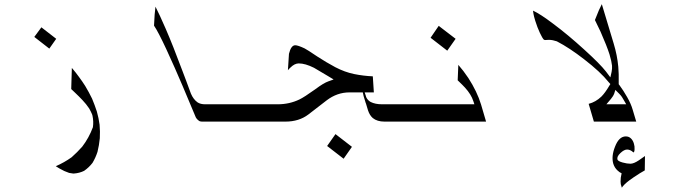

<svg xmlns="http://www.w3.org/2000/svg" viewBox="-20 -584 3150 899"><path d="M322.3 228.5Q313.5 227.5 303.7 225.6Q292 221.7 281.2 216.8Q269.5 210.9 258.8 205.1Q250 199.2 241.2 194.3Q281.2 176.8 315.4 152.3Q341.8 128.9 365.2 102.5Q396.5 61.5 415 11.7Q418.9 -14.6 413.1 -42Q412.1 -45.9 411.1 -48.8Q405.3 -62.5 397.5 -76.2Q383.8 -96.7 366.2 -115.2Q349.6 -132.8 332 -149.4Q322.3 -158.2 313.5 -167L316.4 -265.6L319.3 -262.7Q335.9 -243.2 350.6 -222.7Q365.2 -203.1 378.9 -181.6Q396.5 -152.3 411.1 -122.1Q423.8 -91.8 433.6 -61.5Q442.4 -30.3 446.3 0Q449.2 32.2 447.3 63.5Q444.3 95.7 436.5 127Q427.7 154.3 413.1 178.7Q396.5 200.2 374 215.8Q352.5 226.6 326.2 228.5Q324.2 228.5 322.3 228.5ZM243.2 -402.3 210.9 -356.4 140.6 -411.1 173.8 -456.1Z M1248 -14.6H924.8Q916 -14.6 910.2 -19.5Q898.4 -28.3 894.5 -40Q894.5 -40 835 -181.6Q799.8 -264.6 758.8 -353.5Q720.7 -435.5 701.2 -463.9L704.1 -515.6Q706.1 -535.2 708 -552.7Q726.6 -516.6 755.9 -449.2Q789.1 -373 835 -250Q836.9 -246.1 851.6 -206.1Q866.2 -166 874 -145.5Q885.7 -118.2 905.3 -104.5Q918.9 -95.7 940.4 -95.7H1224.6Z M1514.6 -228.5Q1463.9 -258.8 1450.2 -266.6Q1409.2 -287.1 1378.9 -287.1Q1359.4 -287.1 1339.8 -267.6Q1333 -261.7 1328.1 -254.9L1333 -332Q1342.8 -372.1 1362.3 -372.1Q1375 -372.1 1406.2 -357.4Q1418 -351.6 1465.8 -319.3Q1507.8 -292 1549.8 -269.5Q1594.7 -246.1 1638.2 -237.3Q1681.6 -228.5 1725.6 -226.6L1730.5 -151.4H1687.5L1692.4 -136.7Q1693.4 -133.8 1694.3 -129.9Q1701.2 -114.3 1715.8 -106.4Q1737.3 -95.7 1768.6 -95.7H1844.7L1868.2 -14.6H1780.3Q1746.1 -14.6 1725.6 -31.2Q1710.9 -43.9 1703.1 -67.4Q1694.3 -94.7 1693.4 -99.6L1692.4 -101.6Q1684.6 -127 1682.6 -133.8L1678.7 -151.4H1616.2Q1558.6 -151.4 1509.8 -114.3L1423.8 -47.9Q1379.9 -14.6 1316.4 -14.6H1233.4L1210 -95.7H1280.3Q1335 -95.7 1381.8 -118.2Q1404.3 -128.9 1456.1 -166Q1495.1 -195.3 1517.6 -203.1L1542 -211.9ZM1627.9 103.5 1588.9 159.2 1511.7 99.6 1550.8 43.9Z M2113.3 -402.3 2074.2 -346.7 1996.1 -407.2 2034.2 -462.9ZM2232.4 -94.7 2255.9 -14.6H1852.5L1829.1 -95.7H2201.2L2196.3 -110.4Q2186.5 -141.6 2157.2 -173.8Q2148.4 -183.6 2123 -208L2126 -280.3Q2149.4 -253.9 2172.9 -218.8Q2213.9 -155.3 2232.4 -94.7Z M2853.5 -379.9Q2870.1 -325.2 2875 -271.5Q2877.9 -240.2 2877 -195.3Q2877 -195.3 2877 -189.5L2880.9 -184.6Q2898.4 -161.1 2916.5 -129.4Q2934.6 -97.7 2942.4 -70.3L2959 -14.6H2760.7L2736.3 -97.7Q2769.5 -106.4 2795.9 -131.8Q2813.5 -149.4 2833 -182.6L2837.9 -190.4L2830.1 -199.2Q2791 -248 2714.8 -306.6Q2645.5 -360.4 2588.9 -389.6Q2587.9 -389.6 2586.9 -390.6Q2578.1 -393.6 2568.8 -395.5Q2559.6 -397.5 2548.8 -397.5Q2544.9 -397.5 2541 -397Q2537.1 -396.5 2532.2 -396.5Q2531.2 -396.5 2529.8 -397Q2528.3 -397.5 2526.4 -398.4Q2519.5 -405.3 2507.8 -430.2Q2496.1 -455.1 2486.3 -486.3Q2479.5 -508.8 2478 -518.6Q2476.6 -528.3 2475.6 -534.2Q2509.8 -518.6 2570.3 -472.7Q2638.7 -421.9 2715.8 -351.6Q2789.1 -285.2 2817.4 -249L2837.9 -221.7L2843.8 -248Q2846.7 -262.7 2845.7 -276.4Q2843.8 -295.9 2834 -329.1Q2821.3 -369.1 2792 -435.5L2765.6 -490.2L2784.2 -536.1L2797.9 -564.5ZM2840.8 -121.1 2819.3 -95.7H2912.1L2901.4 -114.3Q2897.5 -122.1 2892.1 -129.9Q2886.7 -137.7 2879.9 -144.5L2861.3 -163.1L2855.5 -144.5Q2852.5 -135.7 2840.8 -121.1ZM2999 213.9Q2998 213.9 2975.6 227.5Q2943.4 248 2927.7 259.8Q2900.4 280.3 2891.6 294.9L2886.7 278.3Q2884.8 269.5 2886.7 248Q2887.7 240.2 2890.6 227.5Q2879.9 222.7 2871.1 213.9Q2857.4 201.2 2851.6 182.6Q2841.8 148.4 2859.4 103.5Q2877.9 54.7 2910.2 54.7Q2924.8 54.7 2934.6 64.5Q2944.3 74.2 2948.2 88.9Q2952.1 101.6 2951.2 114.3Q2951.2 127 2946.3 129.9Q2940.4 125 2937.5 123Q2926.8 116.2 2916 116.2Q2902.3 116.2 2884.8 132.8Q2867.2 149.4 2871.1 163.1Q2874 170.9 2895 176.8Q2916 182.6 2931.6 182.6Q2947.3 182.6 2970.7 167Q2985.4 156.2 3000 146.5Z"/></svg>

Font: Thabit-Oblique
Style: Oblique
Weight: 500
Designer: Regenerated by Nadim Shaikli
Foundry: MAK Alagha
Version: 0.01